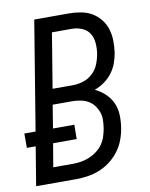

<svg xmlns="http://www.w3.org/2000/svg" viewBox="-86 -796 669 858"><g transform="rotate(-10 248.5 -367.5)"><path d="M8 0 37 -176H-3V-241H48L129 -735H287Q314 -735 341 -730Q368 -725 390 -712Q412 -699 428.5 -678.5Q445 -658 452.5 -633Q460 -608 460.5 -580.5Q461 -553 457 -525Q453 -502 444.5 -479Q436 -456 421 -436.5Q406 -417 385 -402Q364 -387 341 -379Q366 -367 386.5 -348Q407 -329 418.5 -303.5Q430 -278 431 -248.5Q432 -219 427 -189Q423 -163 413 -136.5Q403 -110 385.5 -87Q368 -64 345 -46.5Q322 -29 295.5 -18.5Q269 -8 242 -4Q215 0 188 0ZM156 -416H248Q272 -416 295.5 -423.5Q319 -431 337.5 -448Q356 -465 365.5 -488Q375 -511 379 -535Q383 -559 381 -583.5Q379 -608 367.5 -627Q356 -646 334 -655.5Q312 -665 287 -665H197ZM98 -70H187Q206 -70 224.5 -73Q243 -76 261.5 -83.5Q280 -91 296 -103Q312 -115 323.5 -131Q335 -147 341 -165.5Q347 -184 350 -202Q353 -221 353.5 -240Q354 -259 347.5 -276.5Q341 -294 330 -308Q319 -322 303.5 -330.5Q288 -339 269.5 -342.5Q251 -346 231 -346H144L127 -241H224L223 -176H116Z"/></g></svg>

Font: Iosevka Curly
Style: Italic
Weight: 400
Italic angle: -9°
Monospace: yes
Designer: Belleve Invis
Foundry: Belleve Invis
Version: Version 22.1.2; ttfautohint (v1.8.4)